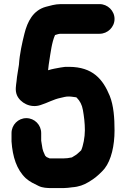

<svg xmlns="http://www.w3.org/2000/svg" viewBox="-20 -772 628 958"><path d="M477 -751.5H283C254.4 -751.5 229.2 -743.2 208.8 -738.1C145 -720.4 117 -664.5 101.9 -604C90.6 -558.8 77.8 -502.5 74.5 -449.2C71.1 -423.4 64.7 -394.5 62.6 -367.2C60.3 -347 54.2 -321.1 64.5 -297.1C80.6 -259.6 131.7 -230.4 183 -248.1C215.9 -258.2 247.4 -276.7 282.5 -283.7C299.4 -287.1 306.1 -290.5 323 -290.5C337.5 -290.5 350.6 -287.1 360.3 -286.5C360.6 -286.4 362 -285.3 363.2 -284.2C378.3 -269 389.2 -249.6 393.7 -222.9C399.3 -190.9 403.5 -157.8 403.5 -122C403.5 -87 395.2 -44.7 385 -22C383.1 -20.4 377.6 -14.9 373.6 -11.3C360 1.1 354.2 4.2 338.5 13.5C337.9 13.5 336.8 13.7 336 13.9C324.5 16.8 307.8 18.5 294 18.5H228.2C224.2 16.5 219.6 14.5 212.6 11.8C211.1 10.5 209.1 8.5 205.3 4.7C202.6 -0.9 199.4 -8.8 195.8 -17.2L192 -30.4C191.1 -33.5 185.5 -67.1 185.5 -70V-108C185.5 -148.9 152.5 -182.5 111.5 -182.5C70.5 -182.5 37.5 -148.9 37.5 -108V-67C37.5 -66.8 37.5 -66.4 37.5 -66.1C43 11 62.9 74 108.5 117.2C129.9 136.4 151.5 145.2 173.4 156.2C191.5 165.2 215.9 166.5 238 166.5H296C311.6 166.5 326.1 164.2 340.1 162.5C374 160.1 398.5 150.4 421.6 136.6L443.7 122.5C459.6 112.4 489.2 85.1 501.3 69.8C535.4 26.7 551.5 -46 551.5 -121C551.5 -183.3 547.2 -244.7 527.6 -293.7C493.7 -376.1 443.4 -438.1 324.3 -438.5C310.7 -439.1 295.9 -438.1 282.5 -435.2C263.1 -431.4 242.4 -428.7 219.9 -421.5L221.4 -434.5C222.5 -443.7 223.3 -452.9 225.3 -463.9C232.6 -510 238.6 -561.4 254.6 -597.1C265.3 -600.3 272.9 -603.5 283 -603.5H477C517.2 -603.5 551.5 -636.9 551.5 -677.5C551.5 -718.1 517.2 -751.5 477 -751.5Z"/></svg>

Font: Smoothie
Style: SeBd
Weight: 600
Foundry: Cannot Into Space Fonts
Version: Version 0.8